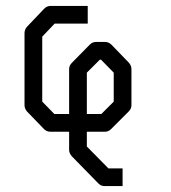

<svg xmlns="http://www.w3.org/2000/svg" viewBox="-20 -496 580 650"><path d="M274 -50V0L347 74H395V104V134H334Q322 134 313 125L223 33Q214 22 214 12V-50H151Q138 -50 129 -59L71 -119Q63 -129 63 -140V-384Q63 -395.5 71 -405L130 -467Q139 -476 152 -476H277V-446V-416H165L123 -372V-152L164 -110H214V-262Q214 -274 223 -283L284 -345Q293 -354 305 -354H335Q348 -354 357 -345L417 -283Q425 -273 425 -262V-140Q425 -128 416 -119L356 -59Q347 -50 335 -50ZM274 -110H323L365 -152V-250L322 -294H318L274 -250Z"/></svg>

Font: ibm3270
Style: Regular
Weight: 400
Monospace: yes
Version: Version 2.0.3